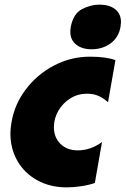

<svg xmlns="http://www.w3.org/2000/svg" viewBox="-20 -797 543 830"><path d="M369 -552Q286 -552 213 -513.5Q140 -475 91.5 -410.5Q43 -346 30 -270Q25 -242 25 -220Q25 -154 55.5 -101Q86 -48 141.5 -17.5Q197 13 268 13Q298 13 331 8Q364 3 390 -6L421 -183Q372 -147 316 -147Q270 -147 241.5 -175Q213 -203 213 -247Q213 -285 232.5 -318.5Q252 -352 284.5 -372Q317 -392 356 -392Q384 -392 405.5 -382.5Q427 -373 447 -355L479 -537Q439 -552 369 -552ZM286 -681Q284 -667 284 -660Q284 -624 309.5 -604Q335 -584 376 -584Q423 -584 458 -609.5Q493 -635 501 -681Q503 -695 503 -701Q503 -738 477.5 -757.5Q452 -777 410 -777Q372 -777 334.5 -757.5Q297 -738 286 -681Z"/></svg>

Font: Geom Black
Style: Bold Italic
Weight: 900
Italic angle: -10°
Version: Version 1.102